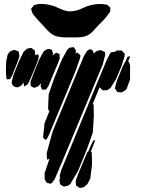

<svg xmlns="http://www.w3.org/2000/svg" viewBox="-20 -939 714 970"><path d="M361 -579 303 -439 265 -348 227 -257 216 -236 208 -233 198 -243V-249L205 -316L230 -379L225 -381L223 -395L226 -463L252 -539L293 -639L320 -688L331 -698L347 -700L353 -701L356 -696L364 -683L362 -670L361 -668L364 -670L370 -674L377 -668L386 -660L385 -647ZM162 -608 135 -544 125 -523 120 -513 102 -502 101 -508 98 -522 100 -527 90 -509 72 -498 58 -499 47 -505 39 -518 40 -529 48 -561 77 -632 99 -677 110 -687 116 -693 130 -696 138 -697 156 -684 157 -673 158 -662 156 -657 157 -659 165 -663 173 -665 176 -655 173 -638ZM273 -620 241 -544 225 -505 213 -487 199 -486 194 -485 191 -490 185 -504 187 -514 189 -520 188 -519 173 -503 163 -499 153 -495 145 -499 135 -505V-511L134 -526L148 -564L178 -638L197 -673L203 -682L217 -689L222 -692L233 -690L242 -688L244 -680L248 -669L245 -657L247 -660L257 -668L264 -673L271 -670L281 -666V-657L282 -645ZM499 -613 303 -143 256 -33 243 -16 237 -11 226 -13 217 -15 212 -22 206 -33 205 -63 230 -137 225 -135 218 -132 217 -141 216 -166 246 -275 370 -575 404 -656 418 -679 425 -687 438 -690 446 -686 453 -674 451 -665 452 -668 468 -681 479 -684 489 -686 499 -681 510 -677 512 -664ZM11 -627 19 -665 26 -673 34 -681 49 -686 54 -687 66 -682 74 -679 75 -674 78 -657 76 -647 67 -622 41 -557 30 -539H22L14 -538L13 -544L11 -558L10 -579ZM454 -353 449 -270 419 -185 375 -77 335 -9 326 -2 312 2 303 4 284 -7 280 -28 283 -40 285 -47 281 -45 282 -53 290 -81 336 -192 473 -525 518 -633 534 -665 541 -675 554 -677 553 -673V-674L572 -684H583H594L604 -674L610 -668L609 -654L594 -605L565 -537L538 -494L520 -483H506H498L489 -492L483 -498L449 -415L453 -410ZM637 -537 620 -491 613 -482 601 -476 594 -472 582 -473 573 -474 566 -484 561 -491 562 -499 569 -527 602 -608 610 -622 614 -629 615 -630 624 -652 638 -655 634 -645 627 -628 631 -627 637 -610ZM445 -108 436 -36 421 -8 404 6 393 9 383 11 365 -1 364 -6 362 -23 366 -36 377 -65 410 -144 422 -171 426 -174 439 -204 448 -222 453 -230 461 -231 458 -223 447 -194 439 -174 443 -171 444 -155ZM195 -813Q187 -821 179 -830Q171 -839 163 -848Q156 -856 149 -864.5Q142 -873 140 -884Q140 -886 138.5 -889.5Q137 -893 138 -895Q138 -897 140.5 -899.5Q143 -902 145 -904Q146 -906 147.5 -908.5Q149 -911 151 -912Q153 -914 156.5 -914.5Q160 -915 162 -916Q169 -918 176 -918.5Q183 -919 191 -919Q208 -919 224.5 -915.5Q241 -912 256 -907Q271 -901 285.5 -894Q300 -887 315 -884Q326 -881 335.5 -881.5Q345 -882 356 -884Q372 -886 387.5 -893.5Q403 -901 418 -907Q454 -919 488 -919Q501 -919 515 -916Q516 -916 518.5 -915.5Q521 -915 522 -914Q525 -913 527 -910.5Q529 -908 531 -906Q532 -905 534.5 -903.5Q537 -902 537 -900Q538 -899 537.5 -896Q537 -893 537 -892Q537 -889 537 -885.5Q537 -882 536 -880Q535 -877 532.5 -874Q530 -871 528 -869Q517 -852 503 -837.5Q489 -823 475 -809Q463 -795 449 -780.5Q435 -766 417 -758Q404 -753 390 -751.5Q376 -750 362 -750Q347 -750 332.5 -750Q318 -750 303 -750Q289 -751 275 -753.5Q261 -756 249 -762Q234 -771 221 -784.5Q208 -798 195 -813Z"/></svg>

Font: Rubik Marker Hatch
Style: Regular
Weight: 400
Designer: Hubert and Fischer, NaN
Foundry: Hubert & Fischer, NaN
Version: Version 2.200